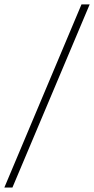

<svg xmlns="http://www.w3.org/2000/svg" viewBox="-49 -801 427 870"><path d="M7.3 48.8H-29.3L320.3 -781.2H357.4Z"/></svg>

Font: Flanker
Style: Italic
Weight: 400
Italic angle: -12°
Designer: Flanker
Version: Version 2.027